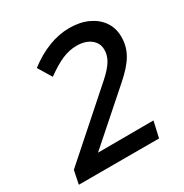

<svg xmlns="http://www.w3.org/2000/svg" viewBox="-165 -840 929 970"><g transform="rotate(-30 300.0 -355.0)"><path d="M18 0 34 -78 394 -397Q435 -434 453 -464Q471 -494 471 -526Q471 -566 440 -590Q409 -614 359 -614Q316 -614 274 -596Q232 -578 177 -538L129 -617Q189 -663 250 -686.5Q311 -710 372 -710Q433 -710 479.5 -688.5Q526 -667 552 -629Q578 -591 578 -540Q578 -485 551.5 -439Q525 -393 463 -339L183 -92L507 -93L486 0Z"/></g></svg>

Font: Red Hat Mono Medium
Style: Italic
Weight: 500
Italic angle: -12°
Monospace: yes
Designer: Pentagram, MCKL
Foundry: Pentagram, MCKL
Version: Version 1.023; ttfautohint (v1.8.3)